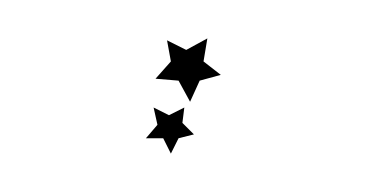

<svg xmlns="http://www.w3.org/2000/svg" viewBox="-20 -46 192 100"><path d="M81 24 73 26 69 34 65 26H56L62 19L60 10L68 14L76 10L75 18ZM95 -7 84 -4 79 7 73 -4 61 -5 69 -14 67 -25 77 -20 88 -26 86 -14Z"/></svg>

Font: Santa christmas start
Style: Regular
Weight: 400
Designer: MUHAMMAD YONI
Version: Version 001.000